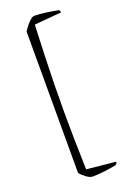

<svg xmlns="http://www.w3.org/2000/svg" viewBox="-177 -848 709 1064"><g transform="rotate(-20 177.5 -316.0)"><path d="M175 158Q159 158 139 143Q119 128 105 112V-722Q114 -737 126.5 -752.5Q139 -768 152 -779Q165 -790 175 -790Q206 -790 246.5 -784Q287 -778 315 -772Q317 -770 319 -765Q321 -760 321 -757L161 -743Q157 -650 154 -566.5Q151 -483 149.5 -401Q148 -319 148 -230Q148 -157 149.5 -73.5Q151 10 154 108L325 125Q325 132 321.5 136Q318 140 315 142Q287 148 246.5 153Q206 158 175 158Z"/></g></svg>

Font: Texturina 72pt Thin
Style: Regular
Weight: 100
Designer: Guillermo Torres Carreño
Foundry: Omnibus-Type
Version: Version 1.002; ttfautohint (v1.8.3)